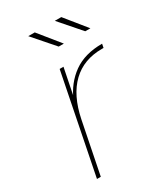

<svg xmlns="http://www.w3.org/2000/svg" viewBox="-180 -794 751 871"><g transform="rotate(-30 195.0 -358.5)"><path d="M63 0 166 -517H186L154 -357L149 -362Q181 -436 240 -478Q299 -520 390 -520L386 -500Q384 -500 381.5 -500Q379 -500 377 -500Q282 -500 221 -441.5Q160 -383 137 -270L83 0ZM352 -607 256 -717H290L379 -607ZM213 -607 117 -717H151L240 -607Z"/></g></svg>

Font: Montserrat Thin Thin
Style: Italic
Weight: 250
Italic angle: -11.3°
Version: Version 9.000